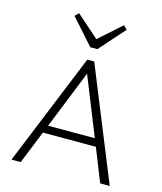

<svg xmlns="http://www.w3.org/2000/svg" viewBox="-134 -1030 951 1127"><g transform="rotate(15 342.0 -466.5)"><path d="M44 0H100L181 -201H503L583 0H641L364 -682H322ZM183 -911 320 -757H363L500 -911L478 -933L342 -812L205 -933ZM200 -248 342 -602 484 -248Z"/></g></svg>

Font: MV Cash ExtraLight
Style: Regular
Weight: 200
Designer: Rodrigo Fuenzalida
Foundry: fragTYPE
Version: Version 1.100;Glyphs 3.1.2 (3151)